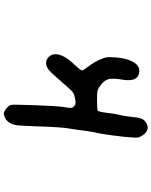

<svg xmlns="http://www.w3.org/2000/svg" viewBox="90 -628 819 1040"><g transform="rotate(-90 500.0 -108.5)"><path d="M379 -490Q394 -497 404 -498Q414 -498 431 -484.5Q448 -471 451 -460Q454 -447 449.5 -326.5Q445 -206 440 -175Q434 -141 435.5 -131.5Q437 -122 447 -115Q455 -109 462.5 -109Q470 -109 488.5 -112.5Q507 -116 516.5 -122Q526 -128 541 -145Q620 -236 638 -252Q656 -268 678 -269Q697 -269 711.5 -254Q726 -239 726 -220Q726 -174 671 -117Q638 -82 638 -75Q638 -67 660 -39Q682 -11 697 23Q707 46 709 58.5Q711 71 709 103Q705 164 685.5 200Q666 236 637 236Q571 236 589 138Q597 90 590 67Q583 44 553 23Q538 12 527.5 9.5Q517 7 479 7Q428 7 420 11Q414 16 408 62Q404 103 395 138Q389 166 385 207Q382 240 373 255.5Q364 271 342 279Q310 290 285 252Q277 240 275 230.5Q273 221 275 197Q277 159 286 91.5Q295 24 299 10Q304 -7 310 -50Q316 -102 323 -141Q331 -186 335 -313Q338 -400 340.5 -422.5Q343 -445 351 -460Q362 -482 379 -490Z"/></g></svg>

Font: linja li nja tan jan Jami
Style: Regular
Weight: 400
Designer: jan Jami
Version: Version 1.0